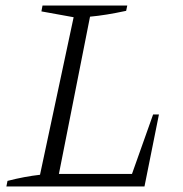

<svg xmlns="http://www.w3.org/2000/svg" viewBox="-20 -671 659 691"><path d="M531 -259H552L500 0H3L7 -20Q38 -28 67.5 -33.5Q97 -39 124 -42L245 -609L129 -630L133 -651H438L434 -632Q360 -616 304 -611L192 -45H455Z"/></svg>

Font: Piazzolla Thin ExtraLight
Style: Italic
Weight: 250
Italic angle: -11.3°
Version: Version 2.005